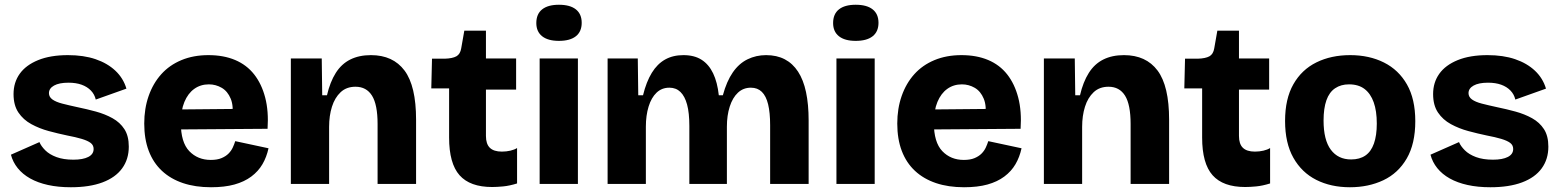

<svg xmlns="http://www.w3.org/2000/svg" viewBox="-20 -774 6563 808"><path d="M278 14Q225 14 182 4.5Q139 -5 107 -23Q75 -41 54.5 -66.5Q34 -92 26 -123L146 -176Q153 -159 170.5 -141.5Q188 -124 217.5 -113Q247 -102 289 -102Q329 -102 351.5 -113.5Q374 -125 374 -147Q374 -163 361.5 -172.5Q349 -182 324 -189.5Q299 -197 262 -204Q224 -212 185 -222.5Q146 -233 112 -251.5Q78 -270 57.5 -300.5Q37 -331 37 -378Q37 -427 63 -463.5Q89 -500 140.5 -521Q192 -542 266 -542Q332 -542 382 -525Q432 -508 465.5 -476.5Q499 -445 512 -401L383 -355Q378 -377 362.5 -393Q347 -409 323.5 -417.5Q300 -426 268 -426Q229 -426 207.5 -414Q186 -402 186 -382Q186 -366 200.5 -355.5Q215 -345 242 -338Q269 -331 306 -323Q345 -315 383.5 -304.5Q422 -294 453.5 -276.5Q485 -259 503.5 -230.5Q522 -202 522 -157Q522 -104 494 -65.5Q466 -27 411.5 -6.5Q357 14 278 14Z M868 14Q802 14 750 -3.5Q698 -21 661.5 -55Q625 -89 606 -139Q587 -189 587 -254Q587 -317 605.5 -370Q624 -423 658.5 -461.5Q693 -500 743.5 -521Q794 -542 857 -542Q921 -542 969.5 -521.5Q1018 -501 1049.5 -461Q1081 -421 1096 -363.5Q1111 -306 1106 -232L693 -229V-313L1014 -316L957 -277Q964 -327 951 -358.5Q938 -390 913 -404.5Q888 -419 859 -419Q824 -419 797.5 -400Q771 -381 756 -345Q741 -309 741 -257Q741 -175 776.5 -138Q812 -101 867 -101Q894 -101 912 -108.5Q930 -116 941.5 -127.5Q953 -139 959.5 -153Q966 -167 970 -180L1110 -150Q1102 -113 1084.5 -83Q1067 -53 1037.5 -31Q1008 -9 966.5 2.5Q925 14 868 14Z M1204 0V-318V-528H1334L1336 -373H1356Q1369 -429 1393 -467Q1417 -505 1454 -523.5Q1491 -542 1541 -542Q1634 -542 1682.5 -477Q1731 -412 1731 -270V0H1569V-252Q1569 -334 1545.5 -371.5Q1522 -409 1476 -409Q1438 -409 1413.5 -386Q1389 -363 1377 -325Q1365 -287 1365 -240V0Z M2051 13Q1958 13 1914 -36.5Q1870 -86 1870 -195V-402H1795L1798 -527H1852Q1884 -528 1900.5 -537Q1917 -546 1921 -571L1934 -645H2025V-528H2152V-397H2025V-202Q2025 -168 2041.5 -152Q2058 -136 2092 -136Q2111 -136 2128 -140Q2145 -144 2156 -151V-2Q2124 8 2097.5 10.5Q2071 13 2051 13Z M2251 0V-528H2412V0ZM2332 -602Q2286 -602 2261.5 -621.5Q2237 -641 2237 -677Q2237 -715 2261.5 -734.5Q2286 -754 2332 -754Q2379 -754 2403.5 -734.5Q2428 -715 2428 -678Q2428 -641 2403.5 -621.5Q2379 -602 2332 -602Z M2537 0V-341V-528H2664L2666 -373H2686Q2700 -430 2723 -467.5Q2746 -505 2779 -523.5Q2812 -542 2856 -542Q2902 -542 2932.5 -522.5Q2963 -503 2981 -465.5Q2999 -428 3005 -373H3022Q3038 -432 3064 -469.5Q3090 -507 3126 -524.5Q3162 -542 3204 -542Q3249 -542 3282.5 -524.5Q3316 -507 3338.5 -472.5Q3361 -438 3372 -386.5Q3383 -335 3383 -267V0H3221V-247Q3221 -300 3212.5 -335Q3204 -370 3186 -387.5Q3168 -405 3140 -405Q3108 -405 3085.5 -384Q3063 -363 3051 -325.5Q3039 -288 3039 -241V0H2881V-244Q2881 -299 2871.5 -334Q2862 -369 2843.5 -387Q2825 -405 2797 -405Q2765 -405 2743 -384Q2721 -363 2709.5 -325.5Q2698 -288 2698 -241V0Z M3500 0V-528H3661V0ZM3581 -602Q3535 -602 3510.5 -621.5Q3486 -641 3486 -677Q3486 -715 3510.5 -734.5Q3535 -754 3581 -754Q3628 -754 3652.5 -734.5Q3677 -715 3677 -678Q3677 -641 3652.5 -621.5Q3628 -602 3581 -602Z M4037 14Q3971 14 3919 -3.5Q3867 -21 3830.5 -55Q3794 -89 3775 -139Q3756 -189 3756 -254Q3756 -317 3774.5 -370Q3793 -423 3827.5 -461.5Q3862 -500 3912.5 -521Q3963 -542 4026 -542Q4090 -542 4138.5 -521.5Q4187 -501 4218.5 -461Q4250 -421 4265 -363.5Q4280 -306 4275 -232L3862 -229V-313L4183 -316L4126 -277Q4133 -327 4120 -358.5Q4107 -390 4082 -404.5Q4057 -419 4028 -419Q3993 -419 3966.5 -400Q3940 -381 3925 -345Q3910 -309 3910 -257Q3910 -175 3945.5 -138Q3981 -101 4036 -101Q4063 -101 4081 -108.5Q4099 -116 4110.5 -127.5Q4122 -139 4128.5 -153Q4135 -167 4139 -180L4279 -150Q4271 -113 4253.5 -83Q4236 -53 4206.5 -31Q4177 -9 4135.5 2.5Q4094 14 4037 14Z M4373 0V-318V-528H4503L4505 -373H4525Q4538 -429 4562 -467Q4586 -505 4623 -523.5Q4660 -542 4710 -542Q4803 -542 4851.5 -477Q4900 -412 4900 -270V0H4738V-252Q4738 -334 4714.5 -371.5Q4691 -409 4645 -409Q4607 -409 4582.5 -386Q4558 -363 4546 -325Q4534 -287 4534 -240V0Z M5220 13Q5127 13 5083 -36.5Q5039 -86 5039 -195V-402H4964L4967 -527H5021Q5053 -528 5069.5 -537Q5086 -546 5090 -571L5103 -645H5194V-528H5321V-397H5194V-202Q5194 -168 5210.5 -152Q5227 -136 5261 -136Q5280 -136 5297 -140Q5314 -144 5325 -151V-2Q5293 8 5266.5 10.5Q5240 13 5220 13Z M5661 14Q5581 14 5519.5 -17Q5458 -48 5423 -110Q5388 -172 5388 -265Q5388 -358 5423 -419.5Q5458 -481 5520 -511.5Q5582 -542 5662 -542Q5742 -542 5804 -511Q5866 -480 5901 -418.5Q5936 -357 5936 -264Q5936 -169 5900 -107Q5864 -45 5801.5 -15.5Q5739 14 5661 14ZM5666 -103Q5702 -103 5726 -119.5Q5750 -136 5762 -170Q5774 -204 5774 -254Q5774 -307 5761 -343.5Q5748 -380 5722.5 -399.5Q5697 -419 5657 -419Q5623 -419 5598.5 -402.5Q5574 -386 5562 -352Q5550 -318 5550 -267Q5550 -185 5580.5 -144Q5611 -103 5666 -103Z M6252 14Q6199 14 6156 4.5Q6113 -5 6081 -23Q6049 -41 6028.5 -66.5Q6008 -92 6000 -123L6120 -176Q6127 -159 6144.5 -141.5Q6162 -124 6191.5 -113Q6221 -102 6263 -102Q6303 -102 6325.5 -113.5Q6348 -125 6348 -147Q6348 -163 6335.5 -172.5Q6323 -182 6298 -189.5Q6273 -197 6236 -204Q6198 -212 6159 -222.5Q6120 -233 6086 -251.5Q6052 -270 6031.5 -300.5Q6011 -331 6011 -378Q6011 -427 6037 -463.5Q6063 -500 6114.5 -521Q6166 -542 6240 -542Q6306 -542 6356 -525Q6406 -508 6439.5 -476.5Q6473 -445 6486 -401L6357 -355Q6352 -377 6336.5 -393Q6321 -409 6297.5 -417.5Q6274 -426 6242 -426Q6203 -426 6181.5 -414Q6160 -402 6160 -382Q6160 -366 6174.5 -355.5Q6189 -345 6216 -338Q6243 -331 6280 -323Q6319 -315 6357.5 -304.5Q6396 -294 6427.5 -276.5Q6459 -259 6477.5 -230.5Q6496 -202 6496 -157Q6496 -104 6468 -65.5Q6440 -27 6385.5 -6.5Q6331 14 6252 14Z"/></svg>

Font: Bricolage Grotesque 96pt ExtraBold ExtraBold
Style: Regular
Weight: 800
Version: Version 1.001;gftools[0.9.33.dev8+g029e19f]